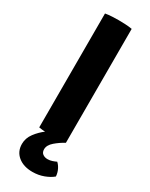

<svg xmlns="http://www.w3.org/2000/svg" viewBox="-233 -733 780 997"><g transform="rotate(30 157.5 -235.0)"><path d="M77.5 -683Q96.5 -686.5 119.8 -687.5Q143 -688.5 157.5 -688.5Q173.5 -688.5 195.5 -687.5Q217.5 -686.5 237.5 -683V0Q217.5 3.5 195.5 4.5Q173.5 5.5 157.5 5.5Q143 5.5 119.8 4.5Q96.5 3.5 77.5 0ZM161.5 218Q108 218 75.2 191Q42.5 164 42.5 119Q42.5 84 64.8 54.2Q87 24.5 118 1.5Q149 -21.5 174 -36Q190.5 -34 208.5 -24.5Q226.5 -15 237.5 0Q208.5 15.5 182.2 38Q156 60.5 156 85.5Q156 104 168 112.8Q180 121.5 197 121.5Q211 121.5 224.2 117Q237.5 112.5 247.5 107.5Q260 118.5 269.2 137Q278.5 155.5 280 177.5Q261 194 229.5 206Q198 218 161.5 218Z"/></g></svg>

Font: Signika Light
Style: Bold
Weight: 700
Version: Version 2.003;gftools[0.9.32]